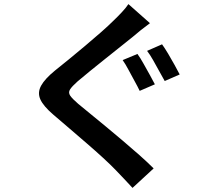

<svg xmlns="http://www.w3.org/2000/svg" viewBox="-20 -839 1040 936"><path d="M650 -576Q664 -557 679.5 -529Q695 -501 710.5 -473.5Q726 -446 735 -428L661 -396Q651 -417 636 -444Q621 -471 606.5 -498.5Q592 -526 578 -546ZM770 -623Q783 -605 799.5 -577.5Q816 -550 831 -522.5Q846 -495 856 -476L783 -444Q771 -465 756 -492.5Q741 -520 726 -546.5Q711 -573 697 -591ZM711 -726Q689 -710 666.5 -692Q644 -674 628 -660Q603 -640 568 -612Q533 -584 494 -553Q455 -522 419.5 -493Q384 -464 358 -442Q331 -418 321.5 -403Q312 -388 322 -373Q332 -358 361 -333Q385 -313 419.5 -285Q454 -257 495 -223Q536 -189 578 -153.5Q620 -118 659 -83.5Q698 -49 729 -18L626 77Q606 55 585 33Q564 11 544 -10Q520 -35 483 -69Q446 -103 402.5 -140.5Q359 -178 316.5 -214.5Q274 -251 240 -280Q191 -322 176.5 -355Q162 -388 180.5 -421.5Q199 -455 248 -495Q277 -518 315.5 -549.5Q354 -581 395 -615.5Q436 -650 472.5 -682Q509 -714 534 -739Q554 -758 574.5 -780Q595 -802 606 -819Z"/></svg>

Font: Noto Sans JP Thin SemiBold
Style: Regular
Weight: 600
Version: Version 2.004-H2;hotconv 1.0.118;makeotfexe 2.5.65603